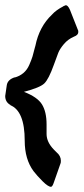

<svg xmlns="http://www.w3.org/2000/svg" viewBox="-39 -740 321 738"><path d="M193 -110 167 -36Q162 -22 157 -22Q146 -22 124.5 -43.5Q103 -65 90 -82Q56 -128 56 -199Q56 -314 0 -336H2Q-19 -347 -19 -371L-13 -412Q-10 -434 18 -443L17 -442Q36 -447 50.5 -459Q65 -471 73.5 -490.5Q82 -510 86 -523Q90 -536 95 -557L97 -564Q112 -638 161 -684Q176 -701 205 -716H204L214 -720Q222 -720 230 -702L260 -626Q262 -624 262 -617Q262 -605 245 -599Q222 -589 206.5 -570.5Q191 -552 185 -537Q179 -522 168 -491Q148 -435 131 -419Q114 -403 53 -387Q105 -367 122.5 -338.5Q140 -310 140 -262V-225Q140 -194 168 -165L178 -155Q195 -141 195 -122Q195 -113 193 -110Z"/></svg>

Font: Bangerz Fix
Style: Regular
Weight: 400
Designer: vernon adams
Foundry: Vernon Adams
Version: Version 2.10;December 28, 2023;FontCreator 13.0.0.2683 64-bi